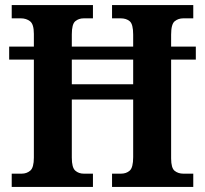

<svg xmlns="http://www.w3.org/2000/svg" viewBox="-20 -734 804 754"><path d="M26 0V-52H65Q85 -52 99 -64Q113 -76 113 -115V-500H16V-551H113V-601Q113 -639 98 -650.5Q83 -662 62 -662H26V-714H345V-662H309Q289 -662 275.5 -650.5Q262 -639 262 -599V-551H503V-598Q503 -639 489.5 -650.5Q476 -662 454 -662H420V-714H739V-662H700Q680 -662 666 -650.5Q652 -639 652 -598V-551H749V-500H652V-112Q652 -74 666 -63Q680 -52 700 -52H739V0H420V-52H455Q476 -52 489.5 -64Q503 -76 503 -117V-343H262V-115Q262 -76 275.5 -64Q289 -52 309 -52H345V0ZM262 -403H503V-500H262Z"/></svg>

Font: Noto Serif Thai SemiCondensed
Style: Bold
Weight: 700
Width: 4
Designer: Monotype Design Team
Foundry: Monotype Imaging Inc.
Version: Version 2.002; ttfautohint (v1.8.4.7-5d5b)